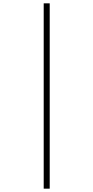

<svg xmlns="http://www.w3.org/2000/svg" viewBox="-20 -905 560 1151"><path d="M242 -885H278V226H242Z"/></svg>

Font: Noto Sans Kannada UI ExtraLight
Style: Regular
Weight: 200
Designer: Jelle Bosma - Monotype Design Team
Foundry: Monotype Imaging Inc.
Version: Version 2.005; ttfautohint (v1.8.4.7-5d5b)